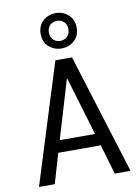

<svg xmlns="http://www.w3.org/2000/svg" viewBox="-103 -1035 805 1103"><g transform="rotate(-10 300.0 -483.5)"><path d="M33 0 252 -700H349L567 0H475L424 -174H176L125 0ZM298 -582 197 -244H403L302 -582ZM300 -761Q257 -761 226 -788.5Q195 -816 195 -864Q195 -911 226 -939Q257 -967 300 -967Q343 -967 374 -939Q405 -911 405 -864Q405 -816 374 -788.5Q343 -761 300 -761ZM300 -805Q324 -805 340.5 -820.5Q357 -836 357 -864Q357 -891 340.5 -906.5Q324 -922 300 -922Q276 -922 259.5 -906.5Q243 -891 243 -864Q243 -836 259.5 -820.5Q276 -805 300 -805Z"/></g></svg>

Font: DM Mono
Style: Regular
Weight: 400
Designer: Colophon Foundry
Foundry: Colophon Foundry
Version: Version 1.000; ttfautohint (v1.8.2.53-6de2)